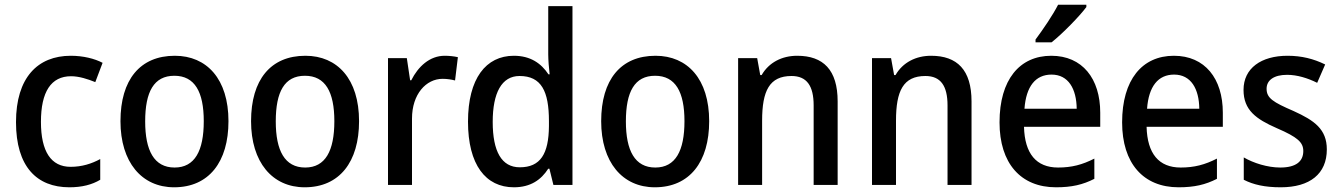

<svg xmlns="http://www.w3.org/2000/svg" viewBox="-20 -786 5698 816"><path d="M275 10C328 10 371 -1 406 -22V-110C369 -90 328 -77 280 -77C197 -77 154 -142 154 -268C154 -396 197 -462 282 -462C316 -462 353 -450 385 -437L416 -519C382 -537 333 -549 281 -549C140 -549 48 -456 48 -267C48 -78 136 10 275 10Z M951 -271C951 -450 859 -549 723 -549C575 -549 492 -447 492 -271C492 -97 582 10 720 10C868 10 951 -98 951 -271ZM597 -270C597 -396 634 -464 721 -464C808 -464 846 -395 846 -271C846 -145 808 -74 722 -74C635 -74 597 -146 597 -270Z M1506 -271C1506 -450 1414 -549 1278 -549C1130 -549 1047 -447 1047 -271C1047 -97 1137 10 1275 10C1423 10 1506 -98 1506 -271ZM1152 -270C1152 -396 1189 -464 1276 -464C1363 -464 1401 -395 1401 -271C1401 -145 1363 -74 1277 -74C1190 -74 1152 -146 1152 -270Z M1870 -549C1806 -549 1757 -503 1728 -445H1723L1709 -539H1629V0H1731V-282C1731 -386 1791 -451 1861 -451C1880 -451 1899 -448 1914 -444L1926 -543C1909 -547 1888 -549 1870 -549Z M2164 10C2235 10 2280 -22 2310 -69H2315L2332 0H2413V-760H2310V-555C2310 -532 2313 -494 2316 -470H2311C2280 -517 2234 -549 2164 -549C2045 -549 1969 -452 1969 -269C1969 -86 2044 10 2164 10ZM2189 -75C2112 -75 2074 -142 2074 -268C2074 -391 2112 -463 2188 -463C2281 -463 2313 -398 2313 -271V-250C2312 -132 2277 -75 2189 -75Z M2994 -271C2994 -450 2902 -549 2766 -549C2618 -549 2535 -447 2535 -271C2535 -97 2625 10 2763 10C2911 10 2994 -98 2994 -271ZM2640 -270C2640 -396 2677 -464 2764 -464C2851 -464 2889 -395 2889 -271C2889 -145 2851 -74 2765 -74C2678 -74 2640 -146 2640 -270Z M3368 -549C3304 -549 3248 -521 3217 -467H3211L3198 -539H3117V0H3219V-273C3219 -400 3250 -463 3344 -463C3409 -463 3438 -421 3438 -338V0H3540V-355C3540 -489 3479 -549 3368 -549Z M3937 -549C3873 -549 3817 -521 3786 -467H3780L3767 -539H3686V0H3788V-273C3788 -400 3819 -463 3913 -463C3978 -463 4007 -421 4007 -338V0H4109V-355C4109 -489 4048 -549 3937 -549Z M4597 -756V-766H4477C4454 -721 4413 -661 4381 -618V-606H4449C4495 -642 4569 -718 4597 -756ZM4448 -549C4313 -549 4228 -447 4228 -266C4228 -92 4318 10 4468 10C4535 10 4582 -1 4631 -26V-112C4580 -86 4535 -74 4477 -74C4384 -74 4335 -133 4332 -247H4656V-307C4656 -452 4580 -549 4448 -549ZM4449 -469C4521 -469 4555 -408 4556 -324H4334C4341 -419 4381 -469 4449 -469Z M4969 -549C4834 -549 4749 -447 4749 -266C4749 -92 4839 10 4989 10C5056 10 5103 -1 5152 -26V-112C5101 -86 5056 -74 4998 -74C4905 -74 4856 -133 4853 -247H5177V-307C5177 -452 5101 -549 4969 -549ZM4970 -469C5042 -469 5076 -408 5077 -324H4855C4862 -419 4902 -469 4970 -469Z M5619 -151C5619 -237 5566 -274 5478 -314C5390 -352 5363 -369 5363 -409C5363 -445 5394 -468 5450 -468C5493 -468 5538 -454 5578 -434L5612 -512C5563 -536 5512 -549 5452 -549C5340 -549 5265 -496 5265 -404C5265 -318 5318 -280 5407 -241C5495 -203 5519 -181 5519 -144C5519 -100 5488 -74 5421 -74C5367 -74 5307 -93 5266 -117V-22C5307 -1 5356 10 5423 10C5547 10 5619 -47 5619 -151Z"/></svg>

Font: Noto Sans Khmer SemiCondensed Medium
Style: Regular
Weight: 500
Width: 4
Designer: Danh Hong and the Monotype Design Team
Foundry: Monotype Imaging Inc.
Version: Version 2.004